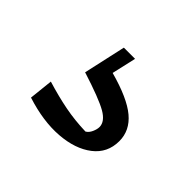

<svg xmlns="http://www.w3.org/2000/svg" viewBox="-71 -107 424 424"><g transform="rotate(45 141.0 105.0)"><path d="M109 -14H144L131 43Q193 60 220.5 83Q248 106 248 139Q248 176 219.5 198Q191 220 144.5 223.5Q98 227 42 209L48 153Q84 164 115 170Q146 176 180 177Q187 173 191 164Q195 155 195 148Q195 131 172.5 118Q150 105 87 85Z"/></g></svg>

Font: Piazzolla SC
Style: Regular
Weight: 400
Designer: Juan Pablo del Peral
Foundry: Huerta Tipografica
Version: Version 1.330